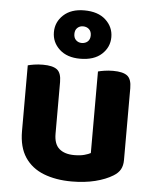

<svg xmlns="http://www.w3.org/2000/svg" viewBox="-54 -786 681 847"><g transform="rotate(5 287.0 -362.5)"><path d="M57.5 -187.2V-259.2H205.9V-188.2Q205.9 -142.4 229.7 -122Q253.4 -101.6 295.9 -101.6Q323 -101.6 341.1 -106.7Q359.2 -111.8 368.4 -117V-259.2H516.8V-98.7Q516.8 -74.7 507.5 -57.6Q498.2 -40.6 477.2 -27.8Q445.3 -8 398.6 3.7Q351.9 15.3 294.9 15.3Q224.4 15.3 170.6 -5.7Q116.9 -26.8 87.2 -71.4Q57.5 -116.1 57.5 -187.2ZM516.8 -214.1H368.4V-478.2Q378 -481 396.1 -483.9Q414.2 -486.8 435 -486.8Q478.3 -486.8 497.6 -472.2Q516.8 -457.6 516.8 -417.1ZM205.9 -214.1H57.5V-478.2Q67.1 -481 85.2 -483.9Q103.3 -486.8 124.4 -486.8Q167.4 -486.8 186.7 -472.2Q205.9 -457.6 205.9 -417.1ZM159.6 -634.3Q159.6 -679.1 193.2 -710.3Q226.8 -741.5 284.9 -741.5Q346.3 -741.5 380.1 -710.3Q414 -679.1 414 -634.3Q414 -589.4 380.1 -558.4Q346.3 -527.4 284.9 -527.4Q226.8 -527.4 193.2 -558.4Q159.6 -589.4 159.6 -634.3ZM250.3 -634.2Q250.3 -616.6 260.6 -606.9Q271 -597.2 285.6 -597.2Q301.8 -597.2 312.3 -606.7Q322.8 -616.3 322.8 -633.9Q322.8 -651.5 312.3 -661.2Q301.8 -670.9 285.6 -670.9Q271 -670.9 260.6 -661.3Q250.3 -651.7 250.3 -634.2Z"/></g></svg>

Font: Baloo Bhaijaan 2
Style: Regular
Weight: 400
Designer: Sanskriti Dholi, Noopur Datye and Ek Type
Foundry: Ek Type
Version: Version 1.701